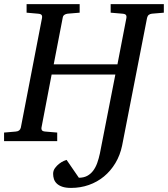

<svg xmlns="http://www.w3.org/2000/svg" viewBox="-35 -691 822 940"><path d="M709 -624Q699.7 -623 693.6 -618.4Q687.5 -613.8 685.1 -604L563 21Q553.2 68.8 530 107.4Q506.8 146 473.9 173.1Q440.9 200.2 399.9 214.6Q358.9 229 313 229Q286.6 229 269.8 223.1Q252.9 217.3 242.9 207.5Q232.9 197.8 229 185.5Q225.1 173.3 225.1 160.2Q225.1 144 234.4 131.6Q243.7 119.1 255.1 110.4Q266.6 101.6 277.3 96.9Q288.1 92.3 291 91.8L351.1 179.2Q374.5 179.2 391.6 170.2Q408.7 161.1 420.9 145Q433.1 128.9 440.9 107.2Q448.7 85.4 454.1 60.1L529.8 -326.2H217.8L168 -65.9Q166.5 -58.6 170.4 -53.2Q174.3 -47.9 187 -46.9L245.1 -42V0H-15.1V-42L42 -46.9Q62.5 -48.3 66.9 -65.9L170.9 -604Q172.4 -612.3 168.5 -617.7Q164.6 -623 150.9 -624L95.2 -628.9V-670.9H355V-628.9L295.9 -624Q287.1 -623 280.3 -618.4Q273.4 -613.8 272 -604L228 -376H540L584 -604Q585.4 -612.3 581.5 -617.7Q577.6 -623 564 -624L506.8 -628.9V-670.9H767.1V-628.9Z"/></svg>

Font: Charis SIL
Style: Italic
Weight: 400
Italic angle: -11°
Foundry: SIL International
Version: Version 4.112